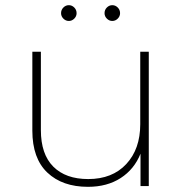

<svg xmlns="http://www.w3.org/2000/svg" viewBox="-20 -719 706 742"><path d="M320 3Q221 3 163 -52Q105 -107 105 -214V-519H138V-216Q138 -123 186 -75Q234 -27 321 -27Q414 -27 468 -85Q522 -143 522 -239V-519H555V0H523V-125Q499 -65 446.5 -31Q394 3 320 3ZM414 -638Q402 -638 393 -647Q384 -656 384 -668Q384 -681 393 -690Q402 -699 414 -699Q426 -699 435 -690Q444 -681 444 -668Q444 -656 435 -647Q426 -638 414 -638ZM246 -638Q234 -638 225 -647Q216 -656 216 -668Q216 -681 225 -690Q234 -699 246 -699Q258 -699 267 -690Q276 -681 276 -668Q276 -656 267 -647Q258 -638 246 -638Z"/></svg>

Font: Montserrat ExtraLight
Style: Regular
Weight: 200
Designer: Julieta Ulanovsky
Foundry: Julieta Ulanovsky
Version: Version 9.000; ttfautohint (v1.8.4.7-5d5b)